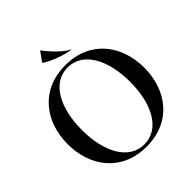

<svg xmlns="http://www.w3.org/2000/svg" viewBox="-264 -1162 1347 1347"><g transform="rotate(-45 410.0 -488.5)"><path d="M410 14C658 14 790 -170 790 -390C790 -610 658 -794 410 -794C162 -794 30 -610 30 -390C30 -170 162 14 410 14ZM410 -8.5C257.5 -8.5 171 -171.5 171 -390C171 -608.5 257.5 -771.5 410 -771.5C563 -771.5 649.5 -608.5 649.5 -390C649.5 -171.5 563 -8.5 410 -8.5ZM360.5 -991H358L308 -921.5V-919C358.5 -882.5 457.5 -849 516 -841L518 -843.5C473 -861.5 403 -932 360.5 -991Z"/></g></svg>

Font: Beautique Display
Style: Bold
Weight: 700
Designer: Nhat-Quang Ngo
Version: Version 1.100;Glyphs 3.2.3 (3260)